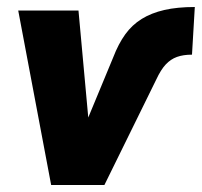

<svg xmlns="http://www.w3.org/2000/svg" viewBox="-20 -528 576 548"><path d="M126 0 32 -498H204L235 -159H218L303 -364Q318 -403 337.5 -430Q357 -457 384.5 -474Q412 -491 449 -499.5Q486 -508 536 -508L528 -372Q503 -372 485 -365.5Q467 -359 453 -344Q439 -329 426 -301L278 0Z"/></svg>

Font: Nunito Sans 10pt Condensed Black
Style: Italic
Weight: 900
Width: 3
Italic angle: -9°
Designer: Vernon Adams
Foundry: Vernon Adams
Version: Version 3.101;gftools[0.9.27]